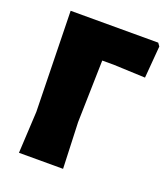

<svg xmlns="http://www.w3.org/2000/svg" viewBox="-122 -735 721 822"><g transform="rotate(20 238.5 -323.5)"><path d="M468 -633 458 -647H59L69 -190L59 0H260L252 -210L259 -493H311L456 -487Z"/></g></svg>

Font: Luna Sans Black
Style: Regular
Weight: 900
Designer: Juan Pablo del Peral
Foundry: Huerta Tipografica
Version: Version 2.001; ttfautohint (v1.5)